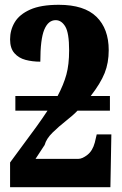

<svg xmlns="http://www.w3.org/2000/svg" viewBox="-20 -780 508 800"><path d="M22 0V-103L131 -251Q145 -270 156.5 -287Q168 -304 178 -319H44V-380H220Q245 -427 256.5 -469Q268 -511 268 -570Q268 -643 252 -669.5Q236 -696 212 -696Q181 -696 164.5 -656.5Q148 -617 148 -523Q115 -523 86.5 -530.5Q58 -538 40 -558.5Q22 -579 22 -616Q22 -655 41.5 -687.5Q61 -720 105.5 -740Q150 -760 225 -760Q331 -760 382 -710Q433 -660 433 -571Q433 -518 416 -475.5Q399 -433 358 -380H438V-319H303Q285 -300 255 -276.5Q225 -253 199 -227.5Q173 -202 166 -176L128 -118H306Q323 -118 344.5 -135Q366 -152 375 -186L383 -220H444L440 0Z"/></svg>

Font: Noto Serif ExtraCondensed Black
Style: Regular
Weight: 900
Width: 2
Designer: Monotype Design Team
Foundry: Monotype Imaging Inc.
Version: Version 2.015; ttfautohint (v1.8.4.7-5d5b)